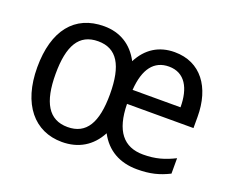

<svg xmlns="http://www.w3.org/2000/svg" viewBox="-95 -701 1044 866"><g transform="rotate(20 427.0 -268.0)"><path d="M610 -545C535 -545 478 -509 443 -441C407 -510 347 -546 271 -546C130 -546 50 -446 50 -269C50 -92 137 10 269 10C348 10 409 -26 446 -96C483 -26 546 10 630 10C692 10 735 -1 783 -25V-99C735 -75 692 -62 633 -62C539 -62 489 -123 487 -252H806V-306C806 -447 736 -545 610 -545ZM608 -475C685 -475 719 -411 719 -320H489C496 -423 537 -475 608 -475ZM269 -473C359 -473 400 -405 400 -266C400 -130 360 -62 270 -62C179 -62 138 -133 138 -269C138 -404 177 -473 269 -473Z"/></g></svg>

Font: Noto Sans Devanagari SemiCondensed
Style: Regular
Weight: 400
Width: 4
Designer: Jelle Bosma - Monotype Design Team
Foundry: Monotype Imaging Inc.
Version: Version 2.004